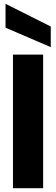

<svg xmlns="http://www.w3.org/2000/svg" viewBox="-20 -986 294 1006"><path d="M48 0V-700H206V0ZM246 -739 9 -841V-966L246 -847Z"/></svg>

Font: Rethink Sans ExtraBold
Style: Regular
Weight: 800
Designer: The Rethink Sans project authors (Hans Thiessen). DM Sans designed by Colophon Foundry.
Foundry: Rethink Communications LLC
Version: Version 1.001